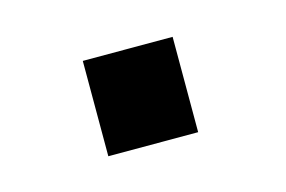

<svg xmlns="http://www.w3.org/2000/svg" viewBox="-36 -477 381 256"><g transform="rotate(-15 154.0 -349.0)"><path d="M89.2 -283.2V-414.8H213.2V-283.2Z"/></g></svg>

Font: Hanken Grotesk
Style: Regular
Weight: 400
Designer: Alfredo Marco Pradil
Foundry: Hanken Design Co.
Version: Version 3.013